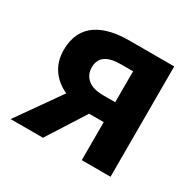

<svg xmlns="http://www.w3.org/2000/svg" viewBox="-127 -702 861 844"><g transform="rotate(30 304.0 -280.0)"><path d="M244 -316C226 -331 217 -351 217 -376C217 -427 253 -451 321 -451H383V-372V-294H321C287 -294 261 -302 244 -316ZM529 -280V-560H415H302C174 -560 72 -515 72 -380C72 -299 117 -248 177 -220L22 0H186L309 -193H383V0H529Z"/></g></svg>

Font: GenSekiGothic2 TW B
Style: Regular
Weight: 700
Version: Version 2.100;PS 2.1;hotconv 16.6.51;makeotf.lib2.5.65220 DE